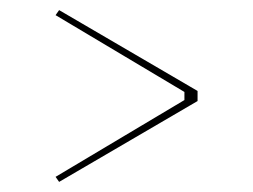

<svg xmlns="http://www.w3.org/2000/svg" viewBox="-20 -500 500 380"><path d="M97 -480 371 -320V-300L97 -140L90 -150L345 -302V-318L90 -470Z"/></svg>

Font: Kalnia Glaze Thin
Style: Regular
Weight: 100
Designer: Frida Medrano
Foundry: Frida Medrano
Version: Version 1.110